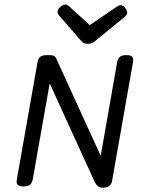

<svg xmlns="http://www.w3.org/2000/svg" viewBox="-20 -832 640 862"><path d="M347.2 -645 245.6 -762.2Q238.3 -770.5 238.3 -778.8Q238.3 -789.1 250 -800.3Q261.7 -811.5 272.9 -811.5Q281.2 -811.5 288.6 -805.2L382.8 -719.2L506.8 -803.7Q513.7 -808.6 521.5 -808.6Q533.2 -808.6 543.5 -794.9Q550.8 -785.6 550.8 -775.9Q550.8 -765.6 539.6 -755.9L403.8 -645Q391.6 -635.3 374 -635.3Q356 -635.3 347.2 -645ZM578.1 -563Q578.1 -560.5 577.1 -552.7L482.9 -18.1Q480.5 -4.9 470.2 2.9Q460 10.7 441.4 10.7Q428.2 10.7 419.7 3.9Q411.1 -2.9 404.8 -16.1L204.6 -454.6H202.6L127 -26.9Q124 -9.8 114.5 -2.4Q105 4.9 86.4 4.9H85.4Q68.8 4.9 61.8 -0.2Q54.7 -5.4 54.7 -16.6Q54.7 -19 55.7 -26.9L148.4 -552.7Q151.4 -569.8 160.9 -577.1Q170.4 -584.5 190.9 -584.5H204.1Q226.1 -584.5 231.9 -570.8L430.7 -135.3H432.6L505.9 -552.7Q508.8 -569.8 518.3 -577.1Q527.8 -584.5 546.4 -584.5H547.4Q564 -584.5 571 -579.3Q578.1 -574.2 578.1 -563Z"/></svg>

Font: Courier Prime Sans
Style: Italic
Weight: 400
Italic angle: -10°
Designer: Alan Dague-Greene
Foundry: Quote-Unquote Apps
Version: Version 3.020